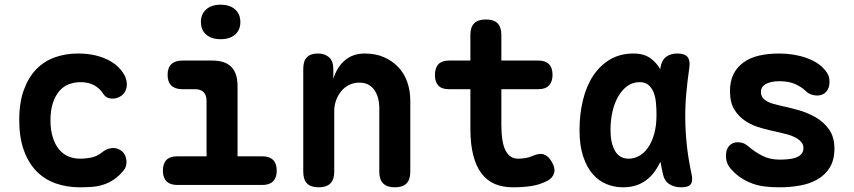

<svg xmlns="http://www.w3.org/2000/svg" viewBox="-20 -788 3640 818"><path d="M62 -277Q62 -352 82 -406Q102 -460 135.5 -494Q169 -528 214.5 -544Q260 -560 312 -560Q355 -560 389 -551.5Q423 -543 448.5 -528.5Q474 -514 490 -496Q506 -478 514 -460Q525 -432 517.5 -408.5Q510 -385 487 -374Q470 -366 450.5 -368.5Q431 -371 420 -388Q406 -411 381.5 -424.5Q357 -438 323 -438Q298 -438 274.5 -429.5Q251 -421 233.5 -401Q216 -381 205.5 -350Q195 -319 195 -275Q195 -234 205 -202.5Q215 -171 232 -151Q249 -131 271.5 -121.5Q294 -112 320 -112Q347 -112 371.5 -117.5Q396 -123 416 -140Q433 -154 455.5 -157Q478 -160 498 -145Q507 -138 512 -128Q517 -118 518.5 -106Q520 -94 517 -82Q514 -70 505 -60Q486 -37 465 -23Q444 -9 421 -1.5Q398 6 373 8Q348 10 321 10Q264 10 216.5 -7Q169 -24 135 -59Q101 -94 81.5 -148Q62 -202 62 -277Z M1099 -122Q1128 -122 1143.5 -106.5Q1159 -91 1159 -61Q1159 -31 1143.5 -15.5Q1128 0 1098 0H735Q705 0 689.5 -15.5Q674 -31 674 -61Q674 -91 689 -106.5Q704 -122 734 -122H860V-357Q860 -383 847.5 -395.5Q835 -408 810 -408H757Q726 -408 710 -423.5Q694 -439 694 -469Q694 -499 710 -514.5Q726 -530 757 -530H884Q939 -530 965.5 -503Q992 -476 992 -422V-122ZM920 -621Q881 -621 858.5 -640.5Q836 -660 836 -694Q836 -728 858.5 -748Q881 -768 920 -768Q959 -768 981.5 -748Q1004 -728 1004 -694Q1004 -660 981.5 -640.5Q959 -621 920 -621Z M1404 -315V-56Q1404 -23 1387.5 -6.5Q1371 10 1338 10Q1304 10 1288 -6.5Q1272 -23 1272 -56V-495Q1272 -528 1287.5 -544Q1303 -560 1334 -560Q1364 -560 1382 -544Q1400 -528 1400 -495V-452Q1416 -503 1450 -531.5Q1484 -560 1534 -560Q1580 -560 1615.5 -544.5Q1651 -529 1676.5 -502.5Q1702 -476 1715 -439Q1728 -402 1728 -359V-56Q1728 -23 1712 -6.5Q1696 10 1662 10Q1629 10 1612.5 -6.5Q1596 -23 1596 -56V-331Q1596 -350 1591 -369Q1586 -388 1576 -403Q1566 -418 1550 -427Q1534 -436 1511 -436Q1487 -436 1467 -426Q1447 -416 1433 -398.5Q1419 -381 1411.5 -359.5Q1404 -338 1404 -315Z M2274 -530Q2304 -530 2319 -514.5Q2334 -499 2334 -469.5Q2334 -440 2319 -424Q2304 -408 2274 -408H2116V-256Q2116 -181 2134 -146.5Q2152 -112 2187 -112Q2203 -112 2218.5 -114.5Q2234 -117 2250 -124Q2279 -137 2298.5 -129.5Q2318 -122 2331 -98Q2347 -71 2340.5 -50Q2334 -29 2311 -17Q2277 0 2241 5Q2205 10 2165 10Q2121 10 2087.5 -4.5Q2054 -19 2031 -49.5Q2008 -80 1996 -127.5Q1984 -175 1984 -240V-408H1892Q1862 -408 1847.5 -423.5Q1833 -439 1833 -468Q1833 -499 1848 -514.5Q1863 -530 1894 -530H1984V-639Q1984 -672 2000 -688.5Q2016 -705 2050 -705Q2084 -705 2100 -688.5Q2116 -672 2116 -639V-530Z M2634 10Q2598 10 2564.5 -3.5Q2531 -17 2505.5 -46Q2480 -75 2464.5 -121.5Q2449 -168 2449 -234Q2449 -301 2463.5 -361Q2478 -421 2507 -465Q2536 -509 2579 -534.5Q2622 -560 2679 -560Q2726 -560 2755 -537Q2778 -519 2793 -493Q2794 -497 2794 -501Q2799 -531 2817.5 -545.5Q2836 -560 2866 -560Q2897 -560 2909 -545.5Q2921 -531 2917 -501Q2909 -446 2904 -392Q2899 -338 2899.5 -283.5Q2900 -229 2906 -171Q2912 -113 2926 -48Q2933 -18 2923.5 -4Q2914 10 2883 10Q2852 10 2831 -4Q2810 -18 2804 -48Q2798 -74 2794 -99Q2789 -89 2783 -79Q2760 -37 2723 -13.5Q2686 10 2634 10ZM2659 -112Q2681 -112 2702.5 -123.5Q2724 -135 2740.5 -158.5Q2757 -182 2767 -217Q2777 -252 2777 -299Q2777 -326 2774.5 -351.5Q2772 -377 2764 -396Q2756 -415 2742 -426.5Q2728 -438 2705 -438Q2676 -438 2653.5 -422Q2631 -406 2614.5 -378Q2598 -350 2589.5 -313Q2581 -276 2581 -234Q2581 -179 2600 -145.5Q2619 -112 2659 -112Z M3300 10Q3267 10 3238.5 6.5Q3210 3 3185.5 -6Q3161 -15 3139 -29Q3117 -43 3098 -64Q3085 -77 3079 -91.5Q3073 -106 3073 -125Q3073 -152 3087 -167Q3101 -182 3123 -182Q3133 -182 3143.5 -179Q3154 -176 3165 -167Q3195 -141 3227.5 -124.5Q3260 -108 3300 -108Q3318 -108 3336 -109.5Q3354 -111 3369 -116Q3384 -121 3393.5 -131Q3403 -141 3403 -157Q3403 -172 3393.5 -183Q3384 -194 3369 -202Q3354 -210 3336 -215Q3318 -220 3300 -224Q3262 -232 3225 -242Q3188 -252 3158 -271Q3128 -290 3109 -320.5Q3090 -351 3090 -400Q3090 -442 3105 -472Q3120 -502 3147.5 -522Q3175 -542 3213.5 -551Q3252 -560 3300 -560Q3362 -560 3415 -541.5Q3468 -523 3496 -488Q3504 -479 3509 -467.5Q3514 -456 3514 -439Q3514 -412 3499.5 -396.5Q3485 -381 3461 -381Q3449 -381 3436 -385.5Q3423 -390 3413 -400Q3397 -416 3369.5 -429Q3342 -442 3300 -442Q3282 -442 3268 -439Q3254 -436 3243.5 -430.5Q3233 -425 3227.5 -416.5Q3222 -408 3222 -396Q3222 -382 3229 -372.5Q3236 -363 3247.5 -356.5Q3259 -350 3273 -346Q3287 -342 3300 -339Q3338 -331 3379.5 -319.5Q3421 -308 3455.5 -288Q3490 -268 3512.5 -236Q3535 -204 3535 -155Q3535 -106 3515 -74Q3495 -42 3462.5 -23.5Q3430 -5 3388 2.5Q3346 10 3300 10Z"/></svg>

Font: Maple Mono NL
Style: Bold
Weight: 700
Monospace: yes
Designer: subframe7536
Version: Version 7.000